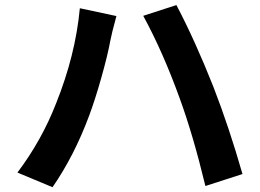

<svg xmlns="http://www.w3.org/2000/svg" viewBox="-20 -743 1040 769"><path d="M205.1 -330.1Q282.2 -522.5 299.8 -710L446.3 -678.7Q426.8 -607.4 421.9 -580.1Q411.1 -521.5 386.2 -433.1Q361.3 -344.7 336.9 -279.3Q277.3 -119.1 190.4 6.8L49.8 -51.8Q147.5 -181.6 205.1 -330.1ZM699.2 -350.6Q632.8 -534.2 553.7 -679.7L686.5 -722.7Q760.7 -582 835 -394.5Q897.5 -233.4 951.2 -45.9L802.7 2Q752.9 -204.1 699.2 -350.6Z"/></svg>

Font: Gen Shin Gothic Bold
Style: Bold
Weight: 700
Designer: [Source Han Sans]
Ryoko NISHIZUKA  (kana & ideographs); Paul D. Hunt (Latin, Greek & Cyrillic); Wenlong ZHANG  (bopomofo
Version: Version 1.002.20150607